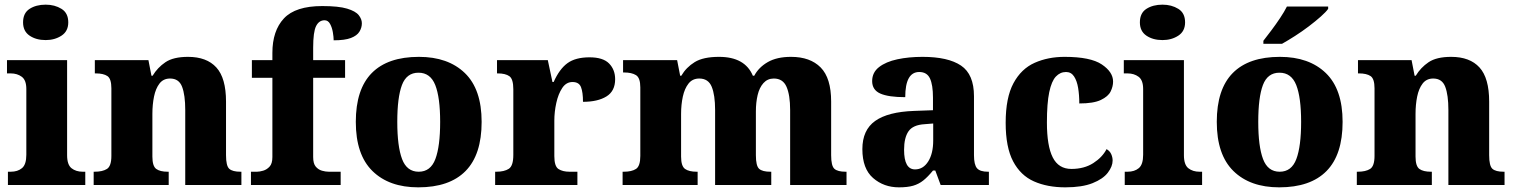

<svg xmlns="http://www.w3.org/2000/svg" viewBox="-20 -794 6502 824"><path d="M176 -622Q135 -622 107 -641Q79 -660 79 -698Q79 -738 107 -756Q135 -774 176 -774Q215 -774 244 -756Q273 -738 273 -698Q273 -660 244 -641Q215 -622 176 -622ZM14 0V-57H26Q56 -57 74.5 -72.5Q93 -88 93 -130V-412Q93 -450 73.5 -464.5Q54 -479 26 -479H10V-536H268V-128Q268 -87 287 -72Q306 -57 335 -57H346V0Z M382 0V-57H386Q420 -57 439 -69Q458 -81 458 -125V-415Q458 -456 441 -467.5Q424 -479 391 -479H387V-536H617L630 -469H635Q656 -504 690 -527Q724 -550 787 -550Q867 -550 908.5 -504.5Q950 -459 950 -358V-128Q950 -82 964 -69.5Q978 -57 1012 -57H1016V0H775V-322Q775 -386 761.5 -421.5Q748 -457 710 -457Q681 -457 664.5 -435.5Q648 -414 641 -379.5Q634 -345 634 -305V-122Q634 -81 650.5 -69Q667 -57 700 -57H704V0Z M1057 0V-57H1083Q1094 -57 1109.5 -61.5Q1125 -66 1137 -79Q1149 -92 1149 -120V-460H1061V-536H1149V-567Q1149 -662 1198.5 -715Q1248 -768 1363 -768Q1433 -768 1469.5 -757Q1506 -746 1519.5 -729Q1533 -712 1533 -694Q1533 -675 1522.5 -658Q1512 -641 1486 -631Q1460 -621 1412 -621Q1412 -635 1408.5 -655.5Q1405 -676 1396.5 -691.5Q1388 -707 1373 -707Q1349 -707 1336.5 -682Q1324 -657 1324 -589V-536H1461V-460H1324V-120Q1324 -92 1335 -79Q1346 -66 1361.5 -61.5Q1377 -57 1391 -57H1442V0Z M1775 10Q1650 10 1578.5 -60Q1507 -130 1507 -271Q1507 -411 1575.5 -480.5Q1644 -550 1778 -550Q1903 -550 1975 -480.5Q2047 -411 2047 -271Q2047 -130 1978 -60Q1909 10 1775 10ZM1777 -57Q1828 -57 1848.5 -111.5Q1869 -166 1869 -271Q1869 -376 1848 -429Q1827 -482 1776 -482Q1725 -482 1705 -429Q1685 -376 1685 -271Q1685 -166 1705.5 -111.5Q1726 -57 1777 -57Z M2105 0V-57H2110Q2144 -57 2163.5 -69.5Q2183 -82 2183 -129V-411Q2183 -455 2166 -467Q2149 -479 2116 -479H2113V-536H2331L2351 -442H2356Q2381 -498 2415.5 -523Q2450 -548 2510 -548Q2568 -548 2594 -521.5Q2620 -495 2620 -454Q2620 -403 2582.5 -380Q2545 -357 2482 -357Q2482 -398 2473.5 -420Q2465 -442 2437 -442Q2410 -442 2393 -416.5Q2376 -391 2367.5 -352.5Q2359 -314 2359 -276V-124Q2359 -80 2377 -68.5Q2395 -57 2424 -57H2458V0Z M2652 0V-57H2657Q2691 -57 2709.5 -69Q2728 -81 2728 -125V-419Q2728 -460 2709.5 -471.5Q2691 -483 2658 -483H2654V-536H2886L2899 -469H2904Q2925 -505 2961.5 -527.5Q2998 -550 3066 -550Q3177 -550 3211 -469H3217Q3236 -505 3275 -527.5Q3314 -550 3375 -550Q3457 -550 3502 -504.5Q3547 -459 3547 -358V-128Q3547 -82 3561 -69.5Q3575 -57 3609 -57H3613V0H3371V-322Q3371 -386 3355.5 -421.5Q3340 -457 3301 -457Q3274 -457 3256.5 -437.5Q3239 -418 3231.5 -386Q3224 -354 3224 -316V-128Q3224 -82 3238 -69.5Q3252 -57 3286 -57H3290V0H3049V-322Q3049 -386 3034.5 -421.5Q3020 -457 2981 -457Q2952 -457 2935 -435.5Q2918 -414 2910.5 -379.5Q2903 -345 2903 -305V-122Q2903 -81 2920 -69Q2937 -57 2970 -57H2974V0Z M3838 10Q3773 10 3727 -30Q3681 -70 3681 -154Q3681 -236 3736 -275Q3791 -314 3903 -318L3984 -321V-375Q3984 -430 3971 -457.5Q3958 -485 3925 -485Q3865 -485 3865 -377Q3793 -377 3758 -392.5Q3723 -408 3723 -446Q3723 -483 3752.5 -506Q3782 -529 3831 -539.5Q3880 -550 3939 -550Q4049 -550 4104.5 -512.5Q4160 -475 4160 -381V-128Q4160 -87 4173 -72Q4186 -57 4220 -57H4224V0H4017L3994 -62H3984Q3962 -35 3942.5 -19.5Q3923 -4 3899 3Q3875 10 3838 10ZM3907 -67Q3942 -67 3963.5 -101Q3985 -135 3985 -191V-264L3948 -261Q3898 -258 3879 -230.5Q3860 -203 3860 -151Q3860 -67 3907 -67Z M4552 10Q4475 10 4417.5 -15.5Q4360 -41 4328 -101.5Q4296 -162 4296 -267Q4296 -375 4329.5 -437Q4363 -499 4420.5 -524.5Q4478 -550 4549 -550Q4660 -550 4708.5 -517.5Q4757 -485 4757 -444Q4757 -423 4746.5 -401.5Q4736 -380 4704.5 -365Q4673 -350 4612 -350Q4612 -386 4607 -416.5Q4602 -447 4589.5 -466Q4577 -485 4555 -485Q4530 -485 4511.5 -465.5Q4493 -446 4483 -398.5Q4473 -351 4473 -268Q4473 -168 4498 -118.5Q4523 -69 4578 -69Q4633 -69 4672 -94Q4711 -119 4729 -154Q4743 -146 4749 -132.5Q4755 -119 4755 -105Q4755 -80 4734.5 -53Q4714 -26 4669 -8Q4624 10 4552 10Z M4969 -622Q4928 -622 4900 -641Q4872 -660 4872 -698Q4872 -738 4900 -756Q4928 -774 4969 -774Q5008 -774 5037 -756Q5066 -738 5066 -698Q5066 -660 5037 -641Q5008 -622 4969 -622ZM4807 0V-57H4819Q4849 -57 4867.5 -72.5Q4886 -88 4886 -130V-412Q4886 -450 4866.5 -464.5Q4847 -479 4819 -479H4803V-536H5061V-128Q5061 -87 5080 -72Q5099 -57 5128 -57H5139V0Z M5470 10Q5345 10 5273.5 -60Q5202 -130 5202 -271Q5202 -411 5270.5 -480.5Q5339 -550 5473 -550Q5598 -550 5670 -480.5Q5742 -411 5742 -271Q5742 -130 5673 -60Q5604 10 5470 10ZM5472 -57Q5523 -57 5543.5 -111.5Q5564 -166 5564 -271Q5564 -376 5543 -429Q5522 -482 5471 -482Q5420 -482 5400 -429Q5380 -376 5380 -271Q5380 -166 5400.5 -111.5Q5421 -57 5472 -57ZM5402 -619Q5417 -638 5436.5 -664Q5456 -690 5474 -717Q5492 -744 5503 -766H5680V-756Q5671 -743 5648.5 -723Q5626 -703 5597 -681Q5568 -659 5537.5 -639.5Q5507 -620 5482 -606H5402Z M5803 0V-57H5807Q5841 -57 5860 -69Q5879 -81 5879 -125V-415Q5879 -456 5862 -467.5Q5845 -479 5812 -479H5808V-536H6038L6051 -469H6056Q6077 -504 6111 -527Q6145 -550 6208 -550Q6288 -550 6329.5 -504.5Q6371 -459 6371 -358V-128Q6371 -82 6385 -69.5Q6399 -57 6433 -57H6437V0H6196V-322Q6196 -386 6182.5 -421.5Q6169 -457 6131 -457Q6102 -457 6085.5 -435.5Q6069 -414 6062 -379.5Q6055 -345 6055 -305V-122Q6055 -81 6071.5 -69Q6088 -57 6121 -57H6125V0Z"/></svg>

Font: Noto Serif Sinhala ExtraBold
Style: Regular
Weight: 800
Designer: Jelle Bosma - Monotype Design Team
Foundry: Monotype Imaging Inc.
Version: Version 2.007; ttfautohint (v1.8.4.7-5d5b)